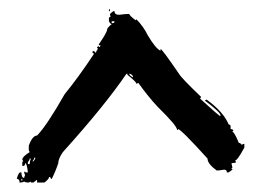

<svg xmlns="http://www.w3.org/2000/svg" viewBox="-20 -820 555 407"><path d="M210.9 -800.3H212.9V-796.4H210.9ZM220.7 -796.4H222.7Q222.7 -788.6 232.4 -788.6Q245.6 -790.5 253.9 -790.5Q253.9 -787.6 267.6 -776.9Q267.6 -778.8 269.5 -778.8Q284.2 -763.7 293 -745.6Q310.1 -716.8 320.3 -712.4V-716.3Q323.7 -715.8 359.4 -663.6Q365.2 -653.8 406.2 -614.7L404.3 -610.8Q444.8 -573.7 447.3 -573.7V-575.7Q447.3 -582 414.1 -606.9L418 -608.9Q453.6 -583 464.8 -556.2Q468.8 -555.7 468.8 -552.2V-546.4Q474.6 -546.4 474.6 -542.5Q472.7 -542.5 472.7 -540.5Q476.6 -540.5 486.3 -517.1Q489.7 -517.1 492.2 -513.2Q496.1 -515.1 498 -515.1V-507.3Q483.4 -480 478.5 -480L480.5 -476.1Q477.1 -474.1 470.7 -474.1L472.7 -464.4Q470.7 -464.4 470.7 -462.4Q472.7 -462.4 472.7 -460.4L464.8 -454.6H460.9Q460.9 -460.4 455.1 -460.4Q444.3 -458.5 439.5 -458.5Q419.9 -472.7 419.9 -483.9Q363.3 -546.4 357.4 -546.4Q357.4 -544.4 355.5 -544.4Q355.5 -553.2 314.5 -593.3Q294.4 -614.7 273.4 -644H271.5Q271.5 -642.1 269.5 -642.1Q269.5 -646 250 -661.6V-663.6H248Q202.6 -596.7 113.3 -497.6Q103.5 -483.4 103.5 -474.1Q98.1 -457.5 89.8 -440.9H87.9Q87.9 -444.8 84 -444.8Q84 -440.4 74.2 -433.1H58.6V-439L50.8 -433.1H46.9Q44.9 -433.1 44.9 -435.1L41 -433.1H39.1Q34.7 -433.1 31.2 -435.1Q27.8 -433.1 23.4 -433.1H21.5Q21.5 -440.9 15.6 -440.9Q19 -454.6 23.4 -454.6H25.4Q25.4 -442.9 31.2 -442.9Q31.2 -444.8 33.2 -448.7Q31.2 -452.1 31.2 -456.5L35.2 -454.6H39.1Q37.1 -474.1 33.2 -474.1Q33.2 -468.3 29.3 -468.3H27.3V-476.1Q27.3 -478 29.3 -478L27.3 -481.9Q27.3 -487.8 43 -497.6L41 -501.5V-511.2Q48.8 -532.7 58.6 -532.7Q79.1 -553.7 117.2 -620.6Q145 -654.3 179.7 -706.5Q175.8 -706.5 175.8 -710.4L179.7 -712.4Q180.2 -708.5 183.6 -708.5Q183.6 -711.4 187.5 -716.3L185.5 -720.2L189.5 -722.2Q189.5 -720.2 191.4 -720.2L193.4 -724.1H189.5V-726.1Q207 -751.5 207 -757.3Q207 -760.7 216.8 -769Q213.9 -769 210.9 -774.9V-780.8Q211.4 -784.7 214.8 -784.7L212.9 -788.6Q212.9 -791.5 220.7 -796.4ZM216.8 -774.9V-771H218.8Q222.7 -771 222.7 -774.9ZM253.9 -663.6Q253.9 -660.6 261.7 -655.8V-657.7Q261.7 -660.6 255.9 -663.6ZM52.7 -485.8Q52.7 -482.9 48.8 -478H50.8Q54.7 -482.9 54.7 -483.9V-485.8ZM43 -483.9Q43 -481 39.1 -476.1V-472.2H43Q43 -478.5 44.9 -481.9V-483.9ZM25.4 -440.9V-437H27.3V-440.9Z"/></svg>

Font: Mister Brush
Style: Regular
Weight: 400
Designer: GGBotNet
Foundry: GGBotNet
Version: 1.00